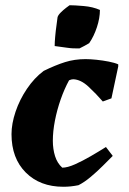

<svg xmlns="http://www.w3.org/2000/svg" viewBox="-20 -702 493 734"><path d="M222 12Q133 12 78.5 -42.5Q24 -97 24 -189Q24 -229 39.5 -275Q55 -321 83 -362.5Q111 -404 147 -431Q192 -453 228.5 -464.5Q265 -476 307 -476Q325 -476 349 -473.5Q373 -471 396 -466.5Q419 -462 432 -456V-448L406 -326L373 -314Q348 -343 318.5 -370.5Q289 -398 260 -399Q253 -399 244 -395Q226 -362 212 -322Q198 -282 190 -241Q182 -200 182 -164Q182 -132 190.5 -105Q199 -78 218 -61Q238 -61 267 -74Q296 -87 327 -105Q358 -123 385 -140L411 -106Q395 -90 373 -68Q351 -46 326.5 -25.5Q302 -5 280 6Q265 9 251 10.5Q237 12 222 12ZM189 -526Q189 -540 191 -562.5Q193 -585 196 -605.5Q199 -626 200 -636Q202 -644 212 -654Q222 -664 232.5 -672Q243 -680 246 -682Q264 -682 299.5 -679Q335 -676 362 -664Q362 -633 350.5 -598Q339 -563 321 -537Q313 -532 303.5 -527Q294 -522 284 -517Q260 -516 236.5 -519.5Q213 -523 189 -526Z"/></svg>

Font: Labrada ExtraBold
Style: Italic
Weight: 800
Italic angle: -7°
Designer: Mercedes Jáuregui
Foundry: Omnibus-Type Team
Version: Version 1.000; ttfautohint (v1.8.4.7-5d5b)